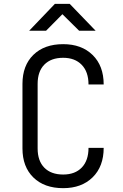

<svg xmlns="http://www.w3.org/2000/svg" viewBox="-20 -970 640 1000"><path d="M309 10Q211 10 154 -45.5Q97 -101 97 -197V-533Q97 -629 154 -684.5Q211 -740 309 -740Q405 -740 462.5 -683.5Q520 -627 520 -530H441Q441 -596 405.5 -632.5Q370 -669 309 -669Q246 -669 211 -633.5Q176 -598 176 -533V-197Q176 -132 211 -96.5Q246 -61 309 -61Q371 -61 406 -97.5Q441 -134 441 -200H520Q520 -103 462.5 -46.5Q405 10 309 10ZM132 -810 266 -950H343L478 -810H392L305 -896L220 -810Z"/></svg>

Font: JetBrains Mono NL Light
Style: Regular
Weight: 300
Monospace: yes
Designer: Philipp Nurullin, Konstantin Bulenkov
Foundry: JetBrains
Version: Version 2.305; ttfautohint (v1.8.4.7-5d5b)